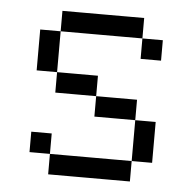

<svg xmlns="http://www.w3.org/2000/svg" viewBox="-43 -543 585 585"><g transform="rotate(5 250.0 -250.0)"><path d="M62.5 -437.5H125V-375H62.5ZM125 -500H187.5V-437.5H125ZM187.5 -500H250V-437.5H187.5ZM250 -500H312.5V-437.5H250ZM312.5 -500H375V-437.5H312.5ZM375 -437.5H437.5V-375H375ZM312.5 -250H375V-187.5H312.5ZM375 -125H437.5V-62.5H375ZM312.5 -62.5H375V0H312.5ZM250 -62.5H312.5V0H250ZM187.5 -62.5H250V0H187.5ZM62.5 -125H125V-62.5H62.5ZM125 -62.5H187.5V0H125ZM375 -187.5H437.5V-125H375ZM62.5 -375H125V-312.5H62.5ZM125 -312.5H187.5V-250H125ZM250 -250H312.5V-187.5H250ZM187.5 -312.5H250V-250H187.5Z"/></g></svg>

Font: ChillBitmapSE 16px
Style: Regular
Weight: 400
Designer: Designed by Warren2060
Foundry: ChillType
Version: Version 1.000